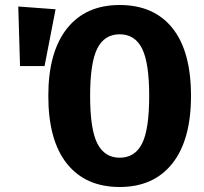

<svg xmlns="http://www.w3.org/2000/svg" viewBox="-20 -730 813 767"><path d="M743 -347Q743 -171 668.5 -77Q594 17 458 17Q322 17 247.5 -76Q173 -169 173 -347Q173 -522 247.5 -616Q322 -710 458 -710Q595 -710 669 -617.5Q743 -525 743 -347ZM340 -347Q340 -213 369 -156.5Q398 -100 458 -100Q519 -100 547.5 -156.5Q576 -213 576 -347Q576 -479 547.5 -536Q519 -593 458 -593Q397 -593 368.5 -536Q340 -479 340 -347ZM202 -693 158 -466H60L53 -704Z"/></svg>

Font: Fira Sans Condensed
Style: Bold
Weight: 700
Width: 3
Designer: bBox Type GmbH & Carrois Corporate GbR & Edenspiekermann AG
Foundry: bBox Type GmbH & Carrois Corporate GbR & Edenspiekermann AG
Version: Version 4.301